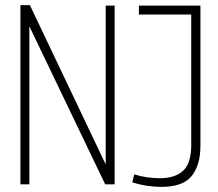

<svg xmlns="http://www.w3.org/2000/svg" viewBox="-20 -722 855 752"><path d="M60 0V-702H97L394 -78V-700H429V0H392L95 -619V0ZM498 -8 506 -39Q531 -31 557 -27.5Q583 -24 606 -24Q666 -24 697.5 -53.5Q729 -83 729 -154V-665H524V-700H765V-150Q765 -76 731 -33Q697 10 612 10Q586 10 555.5 5.5Q525 1 498 -8Z"/></svg>

Font: Georama SemiCondensed ExtraLight
Style: Regular
Weight: 200
Width: 4
Designer: Jean-Baptiste Levee
Foundry: Production Type
Version: Version 1.000